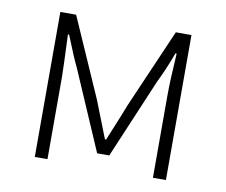

<svg xmlns="http://www.w3.org/2000/svg" viewBox="-60 -553 738 626"><g transform="rotate(10 309.0 -240.0)"><path d="M91.8 0V-480H144L258.8 -219.2L307.1 -96.2H311Q356 -205.1 360.8 -219.2L474.1 -480H525.9V0H482.9V-272Q482.9 -317.9 488.8 -412.1H484.9Q462.9 -353 441.9 -311L330.1 -46.9H290L175.8 -311Q161.6 -339.8 132.8 -412.1H128.9Q133.8 -294.9 133.8 -272V0Z"/></g></svg>

Font: SourceSansPro-Light
Style: Regular
Weight: 300
Designer: Paul D. Hunt
Foundry: Adobe Systems Incorporated
Version: Version 2.020;PS 2.0;hotconv 1.0.86;makeotf.lib2.5.63406